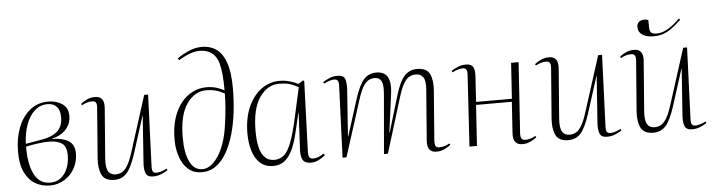

<svg xmlns="http://www.w3.org/2000/svg" viewBox="-48 -996 4546 1224"><g transform="rotate(-5 2225.0 -384.0)"><path d="M228 14Q177 14 135.5 -10Q94 -34 69 -85Q44 -136 44 -217Q44 -302 70 -370.5Q96 -439 145.5 -479.5Q195 -520 264 -520Q314 -520 352 -495Q390 -470 390 -418Q390 -367 357 -331Q324 -295 267 -282V-280Q329 -281 370 -257.5Q411 -234 411 -175Q411 -124 387.5 -81Q364 -38 322.5 -12Q281 14 228 14ZM98 -264 202 -282Q268 -293 302.5 -324Q337 -355 337 -414Q337 -458 316 -481Q295 -504 258 -504Q210 -504 175.5 -473Q141 -442 121 -388Q101 -334 98 -264ZM233 -4Q272 -4 300 -26Q328 -48 343 -85Q358 -122 358 -167Q358 -226 328 -245.5Q298 -265 244 -265Q216 -265 174.5 -259.5Q133 -254 98 -246Q98 -228 98.5 -215.5Q99 -203 100 -186Q108 -101 140 -52.5Q172 -4 233 -4Z M471 -487Q488 -501 511.5 -512Q535 -523 563 -523Q593 -523 607.5 -505Q622 -487 619 -446L594 -126Q590 -68 605 -44Q620 -20 652 -20Q673 -20 691.5 -29.5Q710 -39 727.5 -67Q745 -95 763 -151L877 -509H902L884 -51Q883 -27 889.5 -17.5Q896 -8 912 -8Q924 -8 940 -12.5Q956 -17 978 -28L983 -18Q963 -5 939.5 4.5Q916 14 889 14Q852 14 842 -11Q832 -36 835 -79L856 -376H854L780 -143Q752 -56 721.5 -21Q691 14 641 14Q580 14 560.5 -27Q541 -68 546 -132L571 -453Q573 -476 566.5 -486.5Q560 -497 543 -497Q509 -497 477 -478Z M1111 -722Q1144 -746 1186 -764Q1228 -782 1270 -782Q1323 -782 1362 -754.5Q1401 -727 1422.5 -665.5Q1444 -604 1444 -501Q1444 -427 1435.5 -353Q1427 -279 1408.5 -213Q1390 -147 1361.5 -96Q1333 -45 1293 -15.5Q1253 14 1201 14Q1148 14 1113.5 -17Q1079 -48 1062 -98Q1045 -148 1045 -206Q1045 -306 1076 -377Q1107 -448 1160 -485.5Q1213 -523 1277 -523Q1312 -523 1340.5 -514Q1369 -505 1390 -493Q1390 -547 1386 -592Q1382 -637 1374 -665Q1361 -713 1330 -735.5Q1299 -758 1253 -758Q1222 -758 1186 -744Q1150 -730 1119 -710ZM1207 -5Q1242 -5 1275 -36Q1308 -67 1333.5 -123.5Q1359 -180 1371 -258Q1382 -332 1386 -384Q1390 -436 1390 -473Q1357 -491 1331.5 -497.5Q1306 -504 1274 -504Q1199 -504 1148.5 -432Q1098 -360 1098 -216Q1098 -119 1125 -62Q1152 -5 1207 -5Z M1885 -59Q1884 -31 1891.5 -21Q1899 -11 1914 -11Q1949 -11 1983 -37L1991 -26Q1972 -10 1949 2Q1926 14 1898 14Q1861 14 1847.5 -8Q1834 -30 1836 -73L1848 -309H1846L1814 -174Q1802 -124 1783 -81Q1764 -38 1734 -12Q1704 14 1658 14Q1605 14 1572.5 -17Q1540 -48 1525.5 -98Q1511 -148 1511 -206Q1511 -302 1542 -373.5Q1573 -445 1626 -484Q1679 -523 1743 -523Q1779 -523 1808.5 -514Q1838 -505 1863 -493L1894 -513L1901 -508ZM1667 -24Q1703 -24 1729 -45.5Q1755 -67 1777 -124Q1799 -181 1822 -287L1863 -472Q1829 -491 1802.5 -498Q1776 -505 1740 -505Q1665 -505 1614.5 -432.5Q1564 -360 1564 -216Q1564 -24 1667 -24Z M2400 -382Q2405 -441 2392.5 -464.5Q2380 -488 2348 -488Q2330 -488 2312 -479Q2294 -470 2276.5 -442.5Q2259 -415 2241 -358L2127 0H2102L2120 -458Q2121 -482 2114.5 -491.5Q2108 -501 2092 -501Q2080 -501 2064 -496.5Q2048 -492 2026 -481L2021 -491Q2041 -504 2064.5 -513.5Q2088 -523 2115 -523Q2153 -523 2162.5 -498.5Q2172 -474 2169 -430L2148 -133H2150L2224 -366Q2252 -453 2283 -487.5Q2314 -522 2363 -522Q2416 -522 2435.5 -485.5Q2455 -449 2446 -381L2413 -133H2415L2485 -366Q2511 -453 2543 -487.5Q2575 -522 2624 -522Q2686 -522 2705 -481.5Q2724 -441 2719 -377L2694 -56Q2693 -34 2699 -23Q2705 -12 2722 -12Q2756 -12 2788 -31L2794 -22Q2778 -9 2754 2.5Q2730 14 2702 14Q2672 14 2657.5 -4.5Q2643 -23 2646 -63L2671 -382Q2676 -441 2660.5 -464.5Q2645 -488 2613 -488Q2593 -488 2574 -479Q2555 -470 2537.5 -442.5Q2520 -415 2502 -358L2392 0H2367Z M3208 -261H2979L2962 0H2914L2942 -458Q2944 -482 2936.5 -491.5Q2929 -501 2914 -501Q2902 -501 2886 -496.5Q2870 -492 2848 -481L2843 -491Q2863 -504 2886.5 -513.5Q2910 -523 2937 -523Q2970 -523 2982 -503.5Q2994 -484 2991 -442Q2989 -409 2986 -364.5Q2983 -320 2981 -280H3210L3225 -509H3273L3243 -56Q3240 -12 3272 -12Q3306 -12 3338 -31L3344 -22Q3328 -9 3304 2.5Q3280 14 3252 14Q3222 14 3207 -4.5Q3192 -23 3195 -63Z M3376 -487Q3393 -501 3416.5 -512Q3440 -523 3468 -523Q3498 -523 3512.5 -505Q3527 -487 3524 -446L3499 -126Q3495 -68 3510 -44Q3525 -20 3557 -20Q3578 -20 3596.5 -29.5Q3615 -39 3632.5 -67Q3650 -95 3668 -151L3782 -509H3807L3789 -51Q3788 -27 3794.5 -17.5Q3801 -8 3817 -8Q3829 -8 3845 -12.5Q3861 -17 3883 -28L3888 -18Q3868 -5 3844.5 4.5Q3821 14 3794 14Q3757 14 3747 -11Q3737 -36 3740 -79L3761 -376H3759L3685 -143Q3657 -56 3626.5 -21Q3596 14 3546 14Q3485 14 3465.5 -27Q3446 -68 3451 -132L3476 -453Q3478 -476 3471.5 -486.5Q3465 -497 3448 -497Q3414 -497 3382 -478Z M3920 -487Q3937 -501 3960.5 -512Q3984 -523 4012 -523Q4042 -523 4056.5 -505Q4071 -487 4068 -446L4043 -126Q4039 -68 4054 -44Q4069 -20 4101 -20Q4122 -20 4140.5 -29.5Q4159 -39 4176.5 -67Q4194 -95 4212 -151L4326 -509H4351L4333 -51Q4332 -27 4338.5 -17.5Q4345 -8 4361 -8Q4373 -8 4389 -12.5Q4405 -17 4427 -28L4432 -18Q4412 -5 4388.5 4.5Q4365 14 4338 14Q4301 14 4291 -11Q4281 -36 4284 -79L4305 -376H4303L4229 -143Q4201 -56 4170.5 -21Q4140 14 4090 14Q4029 14 4009.5 -27Q3990 -68 3995 -132L4020 -453Q4022 -476 4015.5 -486.5Q4009 -497 3992 -497Q3958 -497 3926 -478ZM4143 -598Q4101 -598 4074 -615.5Q4047 -633 4047 -666Q4047 -686 4059.5 -697.5Q4072 -709 4094 -709Q4100 -709 4105.5 -708.5Q4111 -708 4120 -705L4121 -657Q4121 -633 4131.5 -623.5Q4142 -614 4165 -614Q4205 -614 4243 -638.5Q4281 -663 4315 -697L4323 -689Q4286 -653 4256.5 -633Q4227 -613 4200 -605.5Q4173 -598 4143 -598Z"/></g></svg>

Font: Display Extralight
Style: Italic
Weight: 200
Italic angle: -2°
Designer: Latin by Veronika Burian and Jose Scaglione. Greek by Irene Vlachou. Cyrillic by Vera Evstafieva
Foundry: TypeTogether
Version: Version 3.002